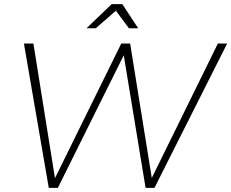

<svg xmlns="http://www.w3.org/2000/svg" viewBox="-20 -911 1122 931"><path d="M650 -774H605L542 -859L444.5 -774H399.5L521.5 -891H573ZM729 0H686L580 -643L260.5 0H216.5L96 -700H142L246.5 -47L568 -700H611L716 -48L1036.5 -700H1081.5Z"/></svg>

Font: Argentum Sans ExtraLight
Style: Italic
Weight: 200
Italic angle: -11°
Designer: Julieta Ulanovsky (font), Cristiano Sobral (main changes and remaster)
Foundry: Julieta Ulanovsky (font), Cristiano Sobral (main changes and remaster)
Version: Version 2.007;June 15, 2022;FontCreator 14.0.0.2814 64-bit; 